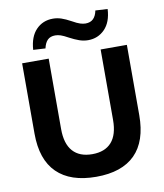

<svg xmlns="http://www.w3.org/2000/svg" viewBox="-99 -1012 942 1103"><g transform="rotate(-10 371.5 -460.0)"><path d="M373 11Q223 11 144.5 -66Q66 -143 66 -295V-705H221V-294Q221 -208 260 -164.5Q299 -121 373 -121Q447 -121 485.5 -164.5Q524 -208 524 -294V-705H677V-295Q677 -143 600 -66Q523 11 373 11ZM213 -766 142 -770Q147 -846 186 -886.5Q225 -927 284 -927Q309 -927 333 -919Q357 -911 388 -894Q418 -877 435 -872Q452 -867 465 -867Q494 -867 510.5 -883.5Q527 -900 533 -931L604 -927Q600 -851 560.5 -810.5Q521 -770 463 -770Q437 -770 411.5 -779Q386 -788 356 -804Q329 -819 312.5 -824.5Q296 -830 281 -830Q252 -830 236 -814Q220 -798 213 -766Z"/></g></svg>

Font: Nunito Sans 12pt ExtraLight 12pt ExtraBold
Style: Regular
Weight: 800
Version: Version 3.101;gftools[0.9.27]